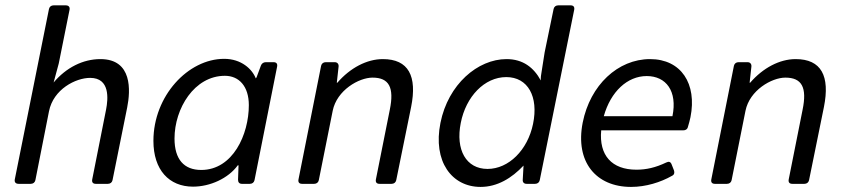

<svg xmlns="http://www.w3.org/2000/svg" viewBox="-20 -698 3210 729"><path d="M361.3 -473.6C294.9 -473.6 231.4 -441.4 183.6 -384.8L203.1 -457L244.1 -661.1C246.1 -671.9 240.2 -677.7 229.5 -677.7H183.6C174.8 -677.7 168 -672.9 166 -664.1L36.1 -16.6C34.2 -5.9 40 0 50.8 0H96.7C105.5 0 112.3 -4.9 114.3 -13.7L166 -275.4C182.6 -359.4 267.6 -402.3 322.3 -402.3C398.4 -402.3 390.6 -322.3 382.8 -282.2L330.1 -16.6C328.1 -5.9 333 0 343.8 0H389.6C398.4 0 405.3 -4.9 407.2 -13.7L462.9 -290C475.6 -353.5 483.4 -473.6 361.3 -473.6Z M712.9 10.7C777.3 10.7 846.7 -20.5 882.8 -70.3H885.7L883.8 -15.6C883.8 -5.9 888.7 0 898.4 0H928.7C937.5 0 944.3 -4.9 946.3 -13.7L1032.2 -445.3C1034.2 -456.1 1029.3 -461.9 1018.6 -461.9H989.3C980.5 -461.9 973.6 -457 970.7 -449.2L954.1 -404.3L951.2 -400.4C937.5 -435.5 896.5 -474.6 831.1 -474.6C694.3 -474.6 562.5 -334 562.5 -163.1C562.5 -52.7 622.1 10.7 712.9 10.7ZM744.1 -52.7C678.7 -52.7 642.6 -92.8 642.6 -171.9C642.6 -286.1 717.8 -410.2 834 -410.2C887.7 -410.2 924.8 -370.1 924.8 -298.8C924.8 -187.5 864.3 -52.7 744.1 -52.7Z M1433.6 -473.6C1373 -473.6 1309.6 -440.4 1260.7 -383.8H1258.8L1265.6 -445.3C1266.6 -455.1 1260.7 -461.9 1251 -461.9H1216.8C1208 -461.9 1201.2 -457 1199.2 -448.2L1113.3 -16.6C1111.3 -5.9 1116.2 0 1127 0H1172.9C1181.6 0 1188.5 -4.9 1190.4 -13.7L1243.2 -277.3C1258.8 -355.5 1342.8 -403.3 1394.5 -403.3C1457 -403.3 1477.5 -366.2 1460 -281.2L1407.2 -16.6C1405.3 -5.9 1410.2 0 1420.9 0H1466.8C1475.6 0 1482.4 -4.9 1484.4 -13.7L1541 -292C1564.5 -409.2 1531.2 -473.6 1433.6 -473.6Z M2082 -664.1 2047.9 -499 2035.2 -418C2034.2 -411.1 2033.2 -406.2 2033.2 -399.4V-392.6C2006.8 -441.4 1965.8 -473.6 1903.3 -473.6C1793.9 -473.6 1681.6 -377.9 1652.3 -231.4C1623 -85 1695.3 11.7 1804.7 11.7C1868.2 11.7 1922.9 -21.5 1967.8 -69.3L1964.8 -15.6C1963.9 -5.9 1969.7 0 1979.5 0H2011.7C2020.5 0 2027.3 -4.9 2029.3 -13.7L2160.2 -661.1C2162.1 -671.9 2157.2 -677.7 2146.5 -677.7H2099.6C2090.8 -677.7 2084 -672.9 2082 -664.1ZM1831.1 -56.6C1750 -56.6 1709 -128.9 1729.5 -231.4C1749 -331.1 1819.3 -405.3 1902.3 -405.3C1984.4 -405.3 2025.4 -331.1 2003.9 -227.5C1983.4 -127.9 1911.1 -56.6 1831.1 -56.6Z M2448.2 -473.6C2326.2 -473.6 2220.7 -375 2192.4 -232.4C2163.1 -83 2243.2 11.7 2376 11.7C2432.6 11.7 2488.3 -5.9 2531.2 -30.3C2540 -34.2 2542 -42 2539.1 -50.8L2530.3 -73.2C2526.4 -84 2519.5 -85.9 2509.8 -81.1C2468.8 -61.5 2433.6 -53.7 2396.5 -53.7C2302.7 -53.7 2253.9 -108.4 2262.7 -203.1H2574.2C2583 -203.1 2589.8 -207 2591.8 -215.8C2595.7 -227.5 2598.6 -240.2 2601.6 -252.9C2627 -379.9 2566.4 -473.6 2448.2 -473.6ZM2533.2 -256.8H2272.5C2298.8 -350.6 2362.3 -409.2 2435.5 -409.2C2508.8 -409.2 2552.7 -352.5 2533.2 -256.8Z M3001 -473.6C2940.4 -473.6 2877 -440.4 2828.1 -383.8H2826.2L2833 -445.3C2834 -455.1 2828.1 -461.9 2818.4 -461.9H2784.2C2775.4 -461.9 2768.6 -457 2766.6 -448.2L2680.7 -16.6C2678.7 -5.9 2683.6 0 2694.3 0H2740.2C2749 0 2755.9 -4.9 2757.8 -13.7L2810.5 -277.3C2826.2 -355.5 2910.2 -403.3 2961.9 -403.3C3024.4 -403.3 3044.9 -366.2 3027.3 -281.2L2974.6 -16.6C2972.7 -5.9 2977.5 0 2988.3 0H3034.2C3043 0 3049.8 -4.9 3051.8 -13.7L3108.4 -292C3131.8 -409.2 3098.6 -473.6 3001 -473.6Z"/></svg>

Font: Ed Sans Neue
Style: Italic
Weight: 400
Italic angle: -11°
Designer: Stephen Hutchings
Version: Version 1.004;PS 001.004;hotconv 1.0.88;makeotf.lib2.5.64775